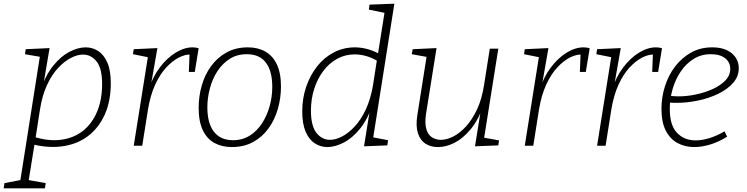

<svg xmlns="http://www.w3.org/2000/svg" viewBox="-67 -788 4038 1038"><path d="M-47 230 -43 202 61 182 40 206 150 -492 160 -479 68 -495 72 -522 201 -528 164 -309 152 -299Q179 -381 220.5 -432.5Q262 -484 308.5 -508Q355 -532 396 -532Q433 -532 464 -512Q495 -492 513.5 -449.5Q532 -407 532 -338Q532 -241 499 -168Q466 -95 407 -51Q348 -7 266.5 3.5Q185 14 88 -13L121 -17L85 206L68 182L180 202L176 230ZM123 -28 111 -50Q195 -23 264 -32.5Q333 -42 382 -81Q431 -120 458 -184.5Q485 -249 485 -334Q485 -419 455 -456Q425 -493 382 -493Q352 -493 316.5 -475Q281 -457 247 -420.5Q213 -384 187 -328Q161 -272 149 -195Z M656 0 736 -502 751 -475 652 -495 656 -522 784 -528 747 -317 735 -298Q757 -370 796 -422Q835 -474 882 -503Q929 -532 974 -532Q993 -532 1007 -527L986 -399H954L958 -502L966 -493Q936 -495 901 -477.5Q866 -460 832 -423.5Q798 -387 772 -330.5Q746 -274 733 -196L702 0Z M1273 -532Q1327 -532 1367 -509.5Q1407 -487 1429.5 -440.5Q1452 -394 1452 -320Q1452 -259 1435.5 -200.5Q1419 -142 1385.5 -95Q1352 -48 1302 -20.5Q1252 7 1186 7Q1133 7 1092.5 -15Q1052 -37 1029.5 -84Q1007 -131 1007 -205Q1007 -267 1023.5 -325Q1040 -383 1073.5 -429.5Q1107 -476 1157 -504Q1207 -532 1273 -532ZM1267 -495Q1214 -495 1174.5 -469.5Q1135 -444 1108 -402.5Q1081 -361 1067.5 -309.5Q1054 -258 1054 -208Q1054 -122 1089.5 -76Q1125 -30 1193 -30Q1244 -30 1283.5 -55Q1323 -80 1350 -122Q1377 -164 1391 -215Q1405 -266 1405 -318Q1405 -404 1370.5 -449.5Q1336 -495 1267 -495Z M1703 7Q1666 7 1635 -13Q1604 -33 1585.5 -75.5Q1567 -118 1567 -186Q1567 -257 1588.5 -319.5Q1610 -382 1648 -430Q1686 -478 1738.5 -505Q1791 -532 1852 -532Q1886 -532 1924 -521.5Q1962 -511 2003 -485L1975 -488L2015 -740L2030 -715L1927 -736L1931 -763L2065 -768L1947 -21L1931 -49L2031 -30L2027 -2L1901 3L1935 -209L1948 -226Q1922 -145 1880 -93Q1838 -41 1791 -17Q1744 7 1703 7ZM1717 -32Q1747 -32 1782 -50Q1817 -68 1851 -104.5Q1885 -141 1911 -197Q1937 -253 1950 -330L1972 -472L1981 -454Q1947 -475 1914.5 -484.5Q1882 -494 1850 -494Q1799 -494 1755.5 -470Q1712 -446 1680.5 -404Q1649 -362 1631.5 -307Q1614 -252 1614 -190Q1614 -107 1644 -69.5Q1674 -32 1717 -32Z M2303 7Q2264 8 2234.5 -10.5Q2205 -29 2192.5 -67.5Q2180 -106 2189 -164L2241 -493L2247 -479L2159 -495L2164 -522L2293 -528L2236 -171Q2229 -122 2237.5 -91.5Q2246 -61 2267 -46.5Q2288 -32 2316 -32Q2347 -32 2382.5 -49.5Q2418 -67 2451.5 -103.5Q2485 -140 2511.5 -195.5Q2538 -251 2550 -329L2581 -525H2627L2549 -34L2542 -45L2631 -29L2627 -2L2501 3L2535 -209L2549 -226Q2521 -142 2479 -91Q2437 -40 2391 -16.5Q2345 7 2303 7Z M2770 0 2850 -502 2865 -475 2766 -495 2770 -522 2898 -528 2861 -317 2849 -298Q2871 -370 2910 -422Q2949 -474 2996 -503Q3043 -532 3088 -532Q3107 -532 3121 -527L3100 -399H3068L3072 -502L3080 -493Q3050 -495 3015 -477.5Q2980 -460 2946 -423.5Q2912 -387 2886 -330.5Q2860 -274 2847 -196L2816 0Z M3161 0 3241 -502 3256 -475 3157 -495 3161 -522 3289 -528 3252 -317 3240 -298Q3262 -370 3301 -422Q3340 -474 3387 -503Q3434 -532 3479 -532Q3498 -532 3512 -527L3491 -399H3459L3463 -502L3471 -493Q3441 -495 3406 -477.5Q3371 -460 3337 -423.5Q3303 -387 3277 -330.5Q3251 -274 3238 -196L3207 0Z M3686 7Q3636 7 3595.5 -15Q3555 -37 3532 -82.5Q3509 -128 3509 -199Q3509 -261 3527.5 -320.5Q3546 -380 3582 -427.5Q3618 -475 3668.5 -503.5Q3719 -532 3783 -532Q3851 -532 3889 -500Q3927 -468 3927 -419Q3927 -375 3897 -340.5Q3867 -306 3817 -281.5Q3767 -257 3707.5 -244.5Q3648 -232 3589 -232Q3577 -232 3567 -232.5Q3557 -233 3547 -234L3551 -270Q3563 -269 3575.5 -268Q3588 -267 3601 -267Q3647 -267 3696.5 -277.5Q3746 -288 3788 -307.5Q3830 -327 3855.5 -354Q3881 -381 3881 -416Q3881 -451 3853.5 -473Q3826 -495 3776 -495Q3724 -495 3683 -469.5Q3642 -444 3613 -401Q3584 -358 3569 -305.5Q3554 -253 3554 -199Q3554 -111 3593 -70Q3632 -29 3694 -29Q3729 -29 3769 -41.5Q3809 -54 3850 -78L3864 -49Q3819 -21 3773.5 -7Q3728 7 3686 7Z"/></svg>

Font: Bitter Thin Light
Style: Italic
Weight: 300
Italic angle: -9°
Version: Version 2.002